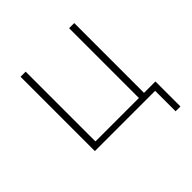

<svg xmlns="http://www.w3.org/2000/svg" viewBox="-172 -648 928 928"><g transform="rotate(-45 292.5 -184.0)"><path d="M512 140V0H100V-508H135V-31H432V-508H467V-31H545V140Z"/></g></svg>

Font: IBM Plex Sans ExtraLight
Style: Regular
Weight: 250
Designer: Mike Abbink, Paul van der Laan, Pieter van Rosmalen
Foundry: Bold Monday
Version: Version 3.201